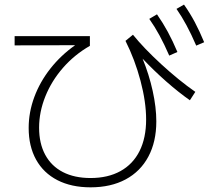

<svg xmlns="http://www.w3.org/2000/svg" viewBox="-20 -801 904 827"><path d="M103.5 -250Q103.5 -317.4 127.7 -382.8Q151.9 -448.2 197 -505.6Q242.2 -563 303.7 -606.4L43 -605.5V-645.5H367.2V-603.5Q301.3 -565.9 251.7 -509.3Q202.1 -452.6 175.3 -385.7Q148.4 -318.8 148.4 -251Q148.4 -183.1 174.8 -134.3Q201.2 -85.4 251 -59.8Q300.8 -34.2 370.1 -34.2Q444.8 -34.2 498.8 -64Q552.7 -93.8 581.1 -150.4Q609.4 -207 609.4 -286.1Q609.4 -361.8 585.2 -453.1Q561 -544.4 520.5 -625L552.7 -651.4Q599.6 -593.3 674.8 -524.2Q750 -455.1 821.3 -405.3L797.9 -369.1Q748.5 -403.8 695.8 -450.2Q643.1 -496.6 594.2 -548.3Q622.1 -480 637.7 -409.2Q653.3 -338.4 653.3 -278.3Q653.3 -190.4 619.1 -126.5Q585 -62.5 521.2 -28.3Q457.5 5.9 370.1 5.9Q287.6 5.9 227.5 -24.9Q167.5 -55.7 135.5 -113.3Q103.5 -170.9 103.5 -250ZM623 -719.7 656.2 -739.3Q682.1 -702.1 703.1 -663.3Q724.1 -624.5 744.1 -577.1L709 -561.5Q687.5 -610.8 667.2 -648.2Q647 -685.5 623 -719.7ZM740.2 -762.7 772.5 -781.2Q798.3 -744.6 819.1 -705.6Q839.8 -666.5 859.4 -619.1L825.2 -604.5Q803.7 -654.3 783.4 -691.9Q763.2 -729.5 740.2 -762.7Z"/></svg>

Font: Pretendard GOV ExtraLight
Style: Regular
Weight: 200
Designer: Base glyphs from Inter by Rasmus Andersson; Hangeul glyphs from Noto Sans CJK(Source Han Sans) by Jang Soo-young and Kan
Foundry: Kil Hyung-jin
Version: Version 1.309